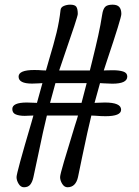

<svg xmlns="http://www.w3.org/2000/svg" viewBox="-20 -685 595 822"><path d="M144 -24.4Q130.4 41 123 73.7Q118.7 93.8 109.6 105.2Q100.6 116.7 82.5 116.7Q68.8 116.7 59.8 102.1Q50.8 87.4 50.8 73.2Q50.8 55.2 114.3 -159.7L123 -190.4L108.4 -189.9Q94.7 -189 85.9 -189Q62.5 -189 47.6 -195.1Q32.7 -201.2 32.7 -218.3Q32.7 -246.1 95.2 -246.1Q106.9 -246.1 123.5 -245.1L138.2 -244.6L161.6 -329.1Q157.7 -329.1 145 -328.1Q127.4 -327.1 117.2 -327.1Q59.6 -327.1 59.6 -356.9Q59.6 -385.3 127 -385.3Q147 -385.3 161.1 -383.8L176.8 -383.3L189.9 -429.2Q210.4 -497.1 222.2 -545.4Q233.9 -593.8 239.3 -642.6Q240.7 -654.3 253.7 -659.7Q266.6 -665 280.3 -665Q300.8 -665 306.9 -655.8Q313 -646.5 313 -625Q313 -613.8 254.4 -445.3Q235.4 -390.1 233.4 -383.3H364.7L375 -424.8Q390.6 -487.8 400.6 -533Q410.6 -578.1 417.5 -622.6Q420.9 -645.5 429.9 -655.3Q439 -665 461.9 -665Q481.9 -665 490.7 -655Q499.5 -645 499.5 -625Q499.5 -608.4 438.5 -426.8Q424.3 -382.8 424.3 -383.3Q432.1 -383.3 437.5 -383.8L463.4 -384.3Q490.2 -384.3 507.6 -378.7Q524.9 -373 524.9 -357.4Q524.9 -326.7 460.9 -326.7Q457 -326.7 426.3 -328.1L408.2 -329.1L384.8 -244.6L399.4 -245.1Q416 -246.1 428.7 -246.1Q498.5 -246.1 498.5 -215.3Q498.5 -187.5 431.6 -187.5Q412.6 -187.5 389.2 -189.5L371.1 -190.4Q356 -129.4 332 -14.2Q318.8 49.8 314 72.8Q304.2 116.7 269 116.7Q255.4 116.7 246.3 102.1Q237.3 87.4 237.3 73.2Q237.3 63.5 253.9 7.1Q270.5 -49.3 300.3 -146Q304.7 -159.7 308.3 -171.1Q312 -182.6 314 -190.4H180.7Q165 -126.5 144 -24.4ZM194.3 -244.6H329.1L351.1 -329.1H217.3Z"/></svg>

Font: Radley
Style: Regular
Weight: 400
Designer: Vernon Adams
Foundry: Vernon Adams
Version: Version 1.003; ttfautohint (v1.6)